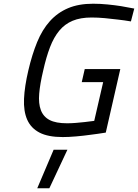

<svg xmlns="http://www.w3.org/2000/svg" viewBox="-20 -726 741 1031"><path d="M435 -355H626L548 -14Q505 -7 464 -2Q429 3 388.5 6.5Q348 10 317 10Q238 10 192 -14Q146 -38 126 -83.5Q106 -129 109 -195.5Q112 -262 132 -347Q152 -433 179.5 -500Q207 -567 248 -612.5Q289 -658 345.5 -682Q402 -706 480 -706Q519 -706 558.5 -702Q598 -698 630 -693Q667 -687 701 -680L683 -611Q648 -617 612 -621Q581 -625 543.5 -628.5Q506 -632 472 -632Q412 -632 370 -614.5Q328 -597 298.5 -561.5Q269 -526 248.5 -472.5Q228 -419 212 -347Q195 -276 190.5 -223Q186 -170 199.5 -134.5Q213 -99 246.5 -81.5Q280 -64 340 -64Q362 -64 387 -66Q412 -68 434 -70.5Q456 -73 470.5 -75Q485 -77 486 -77L534 -285H419ZM268 78H342L245 285H180Z"/></svg>

Font: Panefresco 400wt
Style: Italic
Weight: 400
Foundry: Campivisivi & Chank Co
Version: Version 1.001